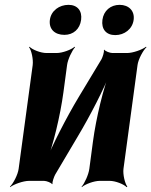

<svg xmlns="http://www.w3.org/2000/svg" viewBox="-20 -747 625 793"><path d="M399 -502 305 -346C254 -261 195 -146 167 -75L171 -74C199 -145 229 -269 242 -366L257 -478C260 -502 278 -539 290 -552L288 -554C275 -542 238 -528 214 -528H172C148 -528 113 -542 102 -554L100 -552C110 -539 118 -502 115 -478L57 -50C54 -26 35 11 21 24L22 26C37 14 76 0 100 0H162C172 0 193 8 195 14L197 12C195 6 203 -17 208 -26L301 -183C352 -268 411 -383 438 -453L435 -454C407 -384 377 -260 364 -163L349 -50C346 -26 329 11 317 24L318 26C331 14 368 0 392 0H433C457 0 492 14 503 26L506 24C496 11 487 -26 490 -50L548 -478C551 -502 571 -539 585 -552L583 -554C568 -542 529 -528 505 -528H444C434 -528 413 -536 411 -542L409 -540C411 -533 404 -511 399 -502ZM246 -603C283 -603 310 -627 315 -665C320 -702 300 -727 263 -727C225 -727 191 -703 186 -665C181 -626 207 -603 246 -603ZM456 -602C494 -602 527 -627 532 -665C537 -702 512 -727 474 -727C437 -727 408 -703 403 -665C398 -627 418 -602 456 -602Z"/></svg>

Font: Asimov
Style: EdgeNarIt
Weight: 500
Designer: Google
Version: Version 2.000980: 2014